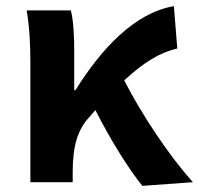

<svg xmlns="http://www.w3.org/2000/svg" viewBox="-20 -594 649 626"><path d="M609 0C532 -85 441 -222 385 -332C448 -390 499 -422 558 -436L547 -574C419 -552 311 -436 226 -300H222V-423C222 -475 220 -525 211 -560H67C77 -503 79 -437 79 -393V0H217V-32C217 -113 231 -169 271 -212L291 -235C342 -135 397 -47 444 12Z"/></svg>

Font: Kinto Sans
Style: Bold
Weight: 700
Designer: Authors: Ryoko NISHIZUKA  (kana & ideographs); Paul D. Hunt (Latin, Greek & Cyrillic); Wenlong ZHANG  (bopomofo); Sandol
Foundry: Adobe Systems Incorporated, ookami Inc.
Version: Version 0.001